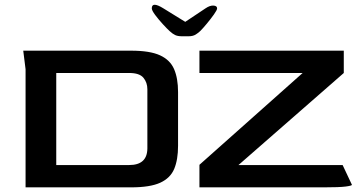

<svg xmlns="http://www.w3.org/2000/svg" viewBox="-20 -806 1560 826"><path d="M90 0V-508L80 -588H544Q625 -588 668.5 -568Q712 -548 729 -508.5Q746 -469 746 -410V-179Q746 -119 729.5 -79.5Q713 -40 669.5 -20Q626 0 544 0ZM222 -96H536Q613 -96 614 -167V-422Q614 -451 597 -471.5Q580 -492 536 -492H222ZM838 0V-97L1282 -492H838V-588H1459V-492L1006 -96H1454L1494 -11Q1494 -7 1467 -3.5Q1440 0 1374 0ZM633 -770Q633 -761 648 -741Q663 -721 681.5 -701Q700 -681 710 -672Q723 -660 734 -655Q745 -650 762 -650H792Q810 -650 822 -657.5Q834 -665 842 -673Q853 -684 870 -704.5Q887 -725 900.5 -744Q914 -763 914 -770Q914 -781 898.5 -782Q883 -783 864 -770L777 -712L683 -770Q633 -801 633 -770Z"/></svg>

Font: Goldman
Style: Regular
Weight: 400
Designer: Jaikishan Patel
Version: Version 1.000; ttfautohint (v1.8.3)